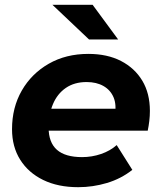

<svg xmlns="http://www.w3.org/2000/svg" viewBox="-20 -770 668 798"><path d="M305 8Q221 8 159.5 -22Q98 -52 64 -106Q30 -160 30 -233Q30 -323 70.5 -393.5Q111 -464 182.5 -505Q254 -546 347 -546Q426 -546 483 -516.5Q540 -487 571.5 -434.5Q603 -382 603 -309Q603 -288 600.5 -267Q598 -246 594 -227H149L165 -318H521L457 -290Q465 -335 452 -365.5Q439 -396 410 -412.5Q381 -429 340 -429Q289 -429 253.5 -404.5Q218 -380 200 -337Q182 -294 182 -240Q182 -178 216.5 -147.5Q251 -117 321 -117Q362 -117 400 -130Q438 -143 465 -167L530 -64Q483 -27 424.5 -9.5Q366 8 305 8ZM350 -606 198 -750H365L471 -606Z"/></svg>

Font: MOST Montserrat
Style: Bold Italic
Weight: 700
Italic angle: -11.3°
Designer: Julieta Ulanovsky
Foundry: Julieta Ulanovsky
Version: Version 8.000;March 11, 2024;FontCreator 15.0.0.2926 64-bit